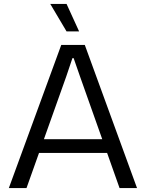

<svg xmlns="http://www.w3.org/2000/svg" viewBox="-20 -958 743 978"><path d="M25 0 292 -729H412L678 0H589L387 -570L355 -662H349L318 -570L115 0ZM169 -179 182 -249H521L534 -179ZM319 -798 236 -938H319L383 -798Z"/></svg>

Font: Mona Sans ExtraLight
Style: Regular
Weight: 400
Version: Version 2.000